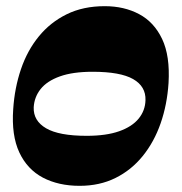

<svg xmlns="http://www.w3.org/2000/svg" viewBox="-20 -588 590 622"><path d="M238 14Q169.5 14 118.9 -12.6Q68.3 -39.3 42.5 -94.4Q16.8 -149.5 22.8 -234.5Q27.3 -303.2 47.9 -363.9Q68.5 -424.5 105.8 -470.1Q143 -515.7 196.3 -541.9Q249.5 -568 319.3 -568Q382.3 -568 430.7 -542.2Q479.2 -516.5 505.2 -461.7Q531.2 -407 526 -319Q521.5 -249.3 500.4 -188.6Q479.3 -128 442.3 -82.4Q405.3 -36.8 354 -11.4Q302.8 14 238 14ZM260.7 -148Q324.5 -148 366.3 -162.9Q408 -177.7 429.3 -203.9Q450.5 -230 451.3 -263.5Q452.8 -308 411.3 -331.8Q369.8 -355.5 280 -355.5Q215.8 -355.5 174 -340.5Q132.2 -325.5 111.6 -299.5Q91 -273.5 89.2 -240.2Q87.7 -196.7 129.4 -172.4Q171 -148 260.7 -148Z"/></svg>

Font: Savate ExtraLight
Style: Italic
Weight: 200
Italic angle: -11°
Designer: Max Esnée
Foundry: Plomb Type
Version: Version 2.000